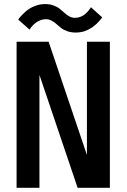

<svg xmlns="http://www.w3.org/2000/svg" viewBox="-20 -900 610 920"><path d="M343 -744Q320.5 -744 302.2 -750.5Q284 -757 272 -766.5Q260 -776 249.5 -785.5Q239 -795 226.5 -801.5Q214 -808 200 -808Q186 -808 172.8 -802.8Q159.5 -797.5 150.5 -790.2Q141.5 -783 134.8 -775.8Q128 -768.5 125 -763L121.5 -758L67.5 -806Q69.5 -810.5 78.8 -821Q88 -831.5 104 -845.8Q120 -860 144.8 -870.2Q169.5 -880.5 196 -880.5Q218.5 -880.5 236.8 -873.8Q255 -867 267 -857.2Q279 -847.5 289.5 -837.8Q300 -828 312.5 -821.2Q325 -814.5 339 -814.5Q353.5 -814.5 366.5 -819.8Q379.5 -825 388 -832.5Q396.5 -840 403 -847.5Q409.5 -855 412.5 -860L415.5 -865.5L470 -816.5L467 -813Q464 -809 461.5 -806Q459 -803 454 -797.5Q449 -792 444.5 -787.5Q440 -783 432.8 -777.2Q425.5 -771.5 418.8 -767Q412 -762.5 403 -758Q394 -753.5 385 -750.5Q376 -747.5 365 -745.8Q354 -744 343 -744ZM396.5 -700H506.5V0H352L169 -541V0H59.5V-700H213L396.5 -157.5Z"/></svg>

Font: League Mono Narrow Medium
Style: Regular
Weight: 500
Width: 3
Designer: Tyler Finck
Foundry: The League of Moveable Type / Tyler Finck
Version: Version 2.210